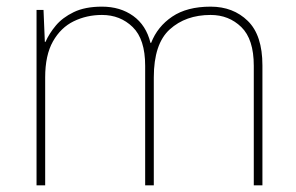

<svg xmlns="http://www.w3.org/2000/svg" viewBox="-20 -558 892 578"><path d="M614 -538Q682 -538 726 -495Q770 -452 770 -361V0H744V-360Q744 -440 706.5 -476.5Q669 -513 614 -513Q539 -513 491 -469.5Q443 -426 443 -325V0H417V-360Q417 -440 379.5 -476.5Q342 -513 287 -513Q241 -513 202 -494Q163 -475 139.5 -433.5Q116 -392 116 -325V0H90V-528H111L115 -432H117Q128 -457 148 -481Q168 -505 202 -521.5Q236 -538 287 -538Q342 -538 381 -510Q420 -482 433 -429H435Q454 -478 498.5 -508Q543 -538 614 -538Z"/></svg>

Font: Noto Sans Khmer UI Thin
Style: Regular
Weight: 100
Designer: Danh Hong and the Monotype Design Team
Foundry: Monotype Imaging Inc.
Version: Version 2.002; ttfautohint (v1.8.4.7-5d5b)